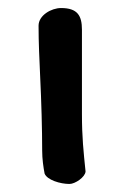

<svg xmlns="http://www.w3.org/2000/svg" viewBox="-20 -454 296 478"><path d="M184 -380C184 -415 173 -434 132 -434C108 -434 76 -416 76 -390C76 -348 78 -308 80 -263C83 -202 85 -131 85 -79C85 -58 88 -38 91 -22C97 -6 130 4 153 4C167 4 192 -13 193 -27C188 -76 184 -112 184 -170V-199Z"/></svg>

Font: Itim
Style: Regular
Weight: 400
Designer: CadsonDemak Team
Foundry: Pablo Impallari
Version: Version 1.002;PS 001.002;hotconv 1.0.88;makeotf.lib2.5.64775